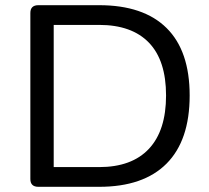

<svg xmlns="http://www.w3.org/2000/svg" viewBox="-20 -720 805 740"><path d="M128 0Q97 0 97 -30V-670Q97 -700 128 -700H362Q533 -700 622 -612Q711 -524 711 -352Q711 -179 622 -89.5Q533 0 362 0ZM187 -76H362Q488 -76 554 -146.5Q620 -217 620 -352Q620 -487 554 -555.5Q488 -624 362 -624H187Z"/></svg>

Font: Asap Semi Expanded
Style: Regular
Weight: 400
Width: 6
Designer: Pablo Cosgaya
Foundry: Omnibus-Type
Version: Version 3.001; ttfautohint (v1.8.4.7-5d5b)